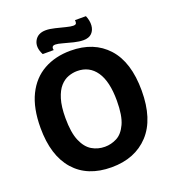

<svg xmlns="http://www.w3.org/2000/svg" viewBox="-150 -941 959 1068"><g transform="rotate(-20 330.0 -407.0)"><path d="M328 14Q186 14 108 -74.5Q30 -163 30 -327Q30 -444 68 -521Q106 -598 174.5 -636Q243 -674 333 -674Q471 -674 550.5 -586.5Q630 -499 630 -330Q630 -161 548.5 -73.5Q467 14 328 14ZM332 -106Q369 -106 403 -123.5Q437 -141 459 -188.5Q481 -236 481 -325Q481 -439 441 -497Q401 -555 329 -555Q303 -555 276.5 -545.5Q250 -536 228 -511.5Q206 -487 192.5 -443Q179 -399 179 -331Q179 -245 200 -196Q221 -147 255.5 -126.5Q290 -106 332 -106ZM422 -704Q398 -704 367 -711.5Q336 -719 308 -727Q280 -735 266 -735Q251 -735 247.5 -727Q244 -719 247 -709H182Q157 -757 176 -792.5Q195 -828 243 -828Q266 -828 296.5 -820.5Q327 -813 354.5 -806Q382 -799 396 -799Q411 -799 414 -806.5Q417 -814 415 -825H480Q493 -794 491 -766.5Q489 -739 472 -721.5Q455 -704 422 -704Z"/></g></svg>

Font: Bricolage Grotesque 48pt Bricolage Grotesque 48pt Regular
Style: Bold
Weight: 700
Designer: Mathieu Triay
Foundry: Atelier Triay
Version: Version 1.000; ttfautohint (v1.8.4.7-5d5b);gftools[0.9.32]